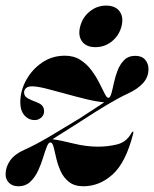

<svg xmlns="http://www.w3.org/2000/svg" viewBox="-23 -656 550 686"><path d="M158.5 -147Q151 -148.5 144.8 -133.2Q138.5 -118 131.5 -94.5Q124.5 -71 113.5 -47Q102.5 -23 85.5 -6.8Q68.5 9.5 42.5 9.5Q22 9.5 9.5 -2.5Q-3 -14.5 -3 -33Q-3 -59.5 13.2 -82.5Q29.5 -105.5 63.5 -120.5Q104 -138.5 155.5 -169Q207 -199.5 260 -232Q285.5 -248.5 309.2 -264Q333 -279.5 349.5 -290.5Q320.5 -293 283.8 -302Q247 -311 209.5 -321.5Q172 -332 140.8 -339.8Q109.5 -347.5 92 -347.5Q76.5 -347.5 69.8 -341Q63 -334.5 63 -325.5Q63 -312.5 75.5 -305.2Q88 -298 108.5 -290.5Q123 -285 128.8 -277.2Q134.5 -269.5 134.5 -258.5Q134.5 -245 124.5 -236Q114.5 -227 101 -227Q79 -227 64.2 -244Q49.5 -261 49.5 -290.5Q49.5 -331 70.2 -369.2Q91 -407.5 127 -432.2Q163 -457 209 -457Q241 -457 264.5 -441.8Q288 -426.5 304.5 -404Q321 -381.5 332.2 -359Q343.5 -336.5 351 -321.5Q358.5 -306.5 364 -306.5Q370.5 -306.5 374.8 -321.5Q379 -336.5 383.8 -359Q388.5 -381.5 397 -403.8Q405.5 -426 420.5 -441.2Q435.5 -456.5 460.5 -456.5Q483.5 -456.5 495.5 -442.8Q507.5 -429 507.5 -408.5Q507.5 -381 488.5 -359.5Q469.5 -338 433.5 -321.5Q403 -307.5 360.2 -282Q317.5 -256.5 265.5 -222.5Q236.5 -204 209.2 -186.8Q182 -169.5 164.5 -158.5Q194.5 -154.5 239.5 -143.2Q284.5 -132 327.5 -132Q363 -132 396 -140.2Q429 -148.5 446.5 -180.5Q450 -186.5 452.5 -186Q454.5 -185.5 452.5 -177.5Q426.5 -75 379.5 -32.8Q332.5 9.5 275 9.5Q243 9.5 223.5 -6Q204 -21.5 193.8 -44.2Q183.5 -67 178.2 -90Q173 -113 169 -129.2Q165 -145.5 158.5 -147ZM318 -487.5Q285 -487.5 270 -508.2Q255 -529 263.5 -561.5Q272 -594.5 297.8 -615.2Q323.5 -636 356 -636Q389.5 -636 404.5 -615.2Q419.5 -594.5 411 -561.5Q402.5 -529 376.8 -508.2Q351 -487.5 318 -487.5Z"/></svg>

Font: Fraunces 144pt
Style: Bold Italic
Weight: 700
Italic angle: -16°
Version: Version 1.000;[b76b70a41]